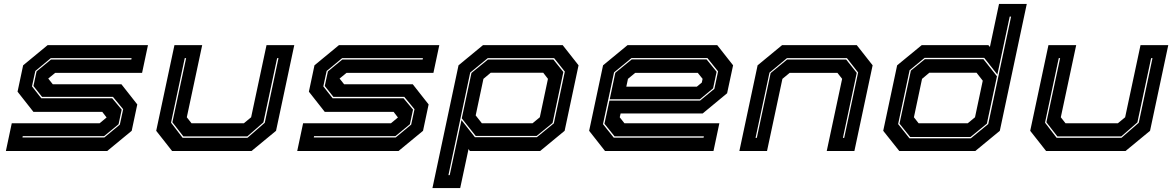

<svg xmlns="http://www.w3.org/2000/svg" viewBox="-20 -770 5982 979"><path d="M10 0 40 -141.5H488L523.5 -171L501.5 -199.5H150.5L69.5 -302.5L98 -437L223 -540H734.5L704.5 -398.5H261.5L226 -369.5L249 -340.5H599L680 -237.5L651.5 -103L526.5 0ZM94.5 -69H512L591 -134.5L608 -213L556 -276H194.5L150.5 -331.5L166.5 -406L240 -466.5H649.5L651 -473.5H239L160 -408L143 -329.5L190.5 -269H552L600.5 -211L584.5 -136.5L511 -76H96Z M857.5 0 776.5 -103 869.5 -540H1011L932.5 -172L956.5 -141.5H1223.5L1260.5 -172L1339 -540H1480.5L1387.5 -103L1262.5 0ZM911 -67.5H1242L1330 -144L1400 -473.5H1393L1323 -146L1241 -74.5H915L859 -146.5L929 -473.5H922L852 -144.5Z M1495.5 0 1525.5 -141.5H1973.5L2009 -171L1987 -199.5H1636L1555 -302.5L1583.5 -437L1708.5 -540H2220L2190 -398.5H1747L1711.5 -369.5L1734.5 -340.5H2084.5L2165.5 -237.5L2137 -103L2012 0ZM1580 -69H1997.5L2076.5 -134.5L2093.5 -213L2041.5 -276H1680L1636 -331.5L1652 -406L1725.5 -466.5H2135L2136.5 -473.5H1724.5L1645.5 -408L1628.5 -329.5L1676 -269H2037.5L2086 -211L2070 -136.5L1996.5 -76H1581.5Z M2185 189 2318 -437 2443 -540H2849L2930 -437L2859 -103L2734 0H2376L2369 -10L2326.5 189ZM2266.5 123H2273L2333 -157.5L2401.5 -70.5H2717.5L2804 -141L2860 -405L2805.5 -473.5H2467L2377.5 -400ZM2405.5 -77 2334.5 -166.5 2384 -398 2468 -466.5H2801.5L2852.5 -403L2797.5 -143L2716.5 -77ZM2437 -141.5H2695.5L2732.5 -172L2774 -368L2750 -399H2482L2445 -368L2405.5 -181.5Z M3637 -540 3718 -437 3687.5 -294.5 3563 -191.5H3144.5L3140 -172L3164 -141.5H3648L3618 0H3065L2984 -103L3055 -437L3180 -540ZM3587 -474H3200L3111 -401L3054.5 -137L3109.5 -68H3567.5L3569 -75H3113.5L3062 -139L3087.5 -257H3549.5L3622.5 -317L3641.5 -406ZM3583 -467 3634 -404 3616 -319.5 3549 -264H3089L3117.5 -399L3201 -467ZM3538 -398.5H3219L3182 -368L3173.5 -328H3533L3558.5 -349L3562.5 -368Z M3750 0 3843 -437 3968 -540H4348.5L4429.5 -437L4336.5 0H4195.5L4274 -368L4250 -398.5H4006.5L3969.5 -368L3891 0ZM3832.5 -67H3839L3909.5 -397.5L3993.5 -466.5H4294.5L4348.5 -398.5L4278 -67H4284.5L4355.5 -400.5L4298.5 -473.5H3992.5L3903.5 -399.5Z M4953 0H4565.5L4483.5 -103L4554.5 -437L4680 -540H5019.5L5027.5 -530.5L5074 -750H5215.5L5078 -103ZM4930 -64.5 5019 -137.5 5135.5 -685.5H5128.5L5065.5 -390L4998.5 -475H4694.5L4618 -412L4559.5 -137.5L4617.5 -64.5ZM4928.5 -71.5H4621L4566.5 -139.5L4624.5 -410L4695.5 -468H4994.5L5063.5 -381L5012 -139.5ZM4914.5 -141.5 4951.5 -172 4991 -358.5 4959.5 -399H4718.5L4681.5 -368L4640 -172L4664 -141.5Z M5314 0 5233 -103 5326 -540H5467.5L5389 -172L5413 -141.5H5680L5717 -172L5795.5 -540H5937L5844 -103L5719 0ZM5367.5 -67.5H5698.5L5786.5 -144L5856.5 -473.5H5849.5L5779.5 -146L5697.5 -74.5H5371.5L5315.5 -146.5L5385.5 -473.5H5378.5L5308.5 -144.5Z"/></svg>

Font: Tourney Expanded ExtraBold
Style: Italic
Weight: 800
Width: 7
Italic angle: -12°
Designer: Tyler Finck
Foundry: Etcetera Type Co
Version: Version 1.010; ttfautohint (v1.8.3)